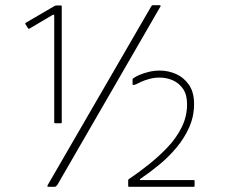

<svg xmlns="http://www.w3.org/2000/svg" viewBox="-20 -720 868 740"><path d="M168 0Q162 0 162.5 -2.5Q163 -5 164 -7L562 -694Q565 -699 566.5 -699.5Q568 -700 572 -700H594Q598 -700 599 -698Q600 -696 596 -691L202 -9Q199 -5 196.5 -2.5Q194 0 190 0ZM193 -245Q189 -245 189 -248V-659Q189 -666 182 -662L94 -610Q89 -608 88 -611L78 -627Q76 -630 79 -632L187 -695Q191 -697 193 -698Q195 -699 198 -699H214Q218 -699 218 -695V-248Q218 -245 215 -245ZM478 0Q476 0 475 -1Q474 -2 474 -3V-24Q474 -29 477 -30Q513 -54 552 -85Q591 -116 625 -151.5Q659 -187 680 -229Q701 -271 701 -318Q701 -355 685.5 -377.5Q670 -400 646 -410.5Q622 -421 595 -421Q575 -421 556.5 -416Q538 -411 524.5 -405Q511 -399 504 -395Q491 -390 491 -395V-413Q491 -416 492.5 -417.5Q494 -419 498 -421Q503 -425 518 -431.5Q533 -438 553.5 -443Q574 -448 596 -448Q628 -448 658 -435Q688 -422 708 -393.5Q728 -365 728 -319Q728 -272 709.5 -230Q691 -188 660.5 -151.5Q630 -115 593.5 -85Q557 -55 520 -30Q518 -28 519 -27Q520 -26 522 -26H727Q730 -26 730 -23V-4Q730 -1 729.5 -0.5Q729 0 727 0Z"/></svg>

Font: Glory ExtraLight
Style: Regular
Weight: 250
Version: Version 1.011